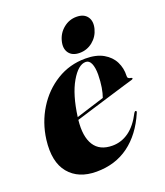

<svg xmlns="http://www.w3.org/2000/svg" viewBox="-122 -719 697 813"><g transform="rotate(-20 226.0 -313.0)"><path d="M418.5 -166Q382 -81 320.5 -35.8Q259 9.5 174 9.5Q93 9.5 50.5 -41.8Q8 -93 20 -190.5Q29.5 -264.5 67 -325Q104.5 -385.5 162.8 -421.2Q221 -457 292 -457Q341 -457 372.5 -439Q404 -421 418.5 -391.8Q433 -362.5 431.5 -329Q430 -315.5 445.5 -314Q451.5 -313 451.5 -310Q452 -307 446 -305Q437.5 -302.5 408 -293.8Q378.5 -285 337.8 -272.5Q297 -260 254.2 -247Q211.5 -234 176 -223Q168 -150 193 -110.5Q218 -71 275.5 -71Q315.5 -71 349.5 -95.2Q383.5 -119.5 409.5 -170.5Q413.5 -176.5 417 -175.5Q422.5 -174.5 418.5 -166ZM288.5 -443Q255 -443 222.8 -387.5Q190.5 -332 177.5 -235Q210.5 -245.5 245.8 -256.5Q281 -267.5 305 -275Q311.5 -292.5 315.8 -317.8Q320 -343 320.5 -375Q320.5 -406.5 312.5 -424.8Q304.5 -443 288.5 -443ZM279 -487.5Q246 -487.5 231 -508.2Q216 -529 224.5 -561.5Q233 -594.5 258.8 -615.2Q284.5 -636 317 -636Q350.5 -636 365.5 -615.2Q380.5 -594.5 372 -561.5Q363.5 -529 337.8 -508.2Q312 -487.5 279 -487.5Z"/></g></svg>

Font: Fraunces 144pt S000
Style: Bold Italic
Weight: 700
Italic angle: -16°
Version: Version 1.000; ttfautohint (v1.8.3)